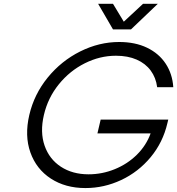

<svg xmlns="http://www.w3.org/2000/svg" viewBox="-20 -958 913 989"><path d="M130.9 -365.7Q155.8 -472.7 225.8 -558.6Q295.9 -644.5 393.3 -693.1Q490.7 -741.7 593.8 -741.7Q676.3 -741.7 737.5 -712.2Q798.8 -682.6 833.5 -629.9Q868.2 -577.1 872.6 -508.8H789.6Q783.2 -558.1 756.3 -594.5Q729.5 -630.9 684.1 -650.9Q638.7 -670.9 577.1 -670.9Q494.6 -670.9 417 -632.1Q339.4 -593.3 283 -523.7Q226.6 -454.1 206.1 -365.7Q185.5 -277.3 209.7 -207.8Q233.9 -138.2 293.7 -99.1Q353.5 -60.1 436 -60.1Q506.3 -60.1 571.5 -86.7Q636.7 -113.3 685.1 -161.1Q733.4 -209 755.9 -271H481.9L498.5 -341.8H846.7L842.3 -323.7Q819.3 -224.6 756.1 -148.4Q692.9 -72.3 604.5 -30.8Q516.1 10.7 419.9 10.7Q316.9 10.7 241.9 -38.1Q167 -86.9 136.5 -172.9Q106 -258.8 130.9 -365.7ZM485.4 -938.5H562L617.7 -846.2L716.8 -938.5H793L654.8 -806.6H562Z"/></svg>

Font: Glacial Indifference
Style: Italic
Weight: 400
Designer: Alfredo Marco Pradil
Foundry: Alfredo Marco Pradil
Version: Version 1.312